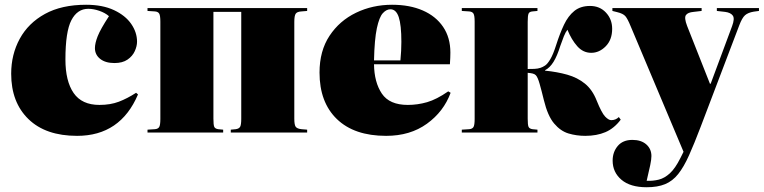

<svg xmlns="http://www.w3.org/2000/svg" viewBox="-20 -557 3210 807"><path d="M304 14Q172 14 99.5 -56.5Q27 -127 27 -247Q27 -328 63 -394Q99 -460 169 -498.5Q239 -537 342 -537Q411 -537 459 -514.5Q507 -492 531.5 -456.5Q556 -421 556 -382Q556 -363 546.5 -342Q537 -321 516 -306.5Q495 -292 461 -292Q423 -292 401 -309.5Q379 -327 379 -355Q379 -375 390.5 -404.5Q402 -434 438 -489Q422 -503 397.5 -511.5Q373 -520 351 -520Q305 -520 280 -472Q255 -424 255 -307Q255 -216 289.5 -166Q324 -116 398 -116Q444 -116 479.5 -129.5Q515 -143 552 -167L560 -160Q486 14 304 14Z M600 0V-12L631 -14Q644 -15 649 -23Q654 -31 654 -57V-466Q654 -492 649 -500Q644 -508 631 -509L600 -511V-523H1271V-511L1247 -509Q1229 -508 1223 -499.5Q1217 -491 1217 -465V-58Q1217 -32 1223 -24Q1229 -16 1247 -14L1271 -12V0H950V-12L971 -14Q985 -16 989.5 -24.5Q994 -33 994 -58V-507H877V-58Q877 -32 880.5 -24Q884 -16 897 -14L918 -12V0Z M1603 14Q1469 14 1396 -56.5Q1323 -127 1323 -252Q1323 -343 1365 -406.5Q1407 -470 1476.5 -503.5Q1546 -537 1628 -537Q1702 -537 1757 -513Q1812 -489 1842.5 -444Q1873 -399 1873 -336Q1873 -326 1872.5 -314Q1872 -302 1871 -287H1552Q1553 -211 1585 -163.5Q1617 -116 1694 -116Q1735 -116 1775 -127.5Q1815 -139 1864 -173L1874 -167Q1845 -88 1774.5 -37Q1704 14 1603 14ZM1552 -303H1663Q1665 -324 1666 -343Q1667 -362 1667 -381Q1667 -452 1656 -485Q1645 -518 1621 -518Q1604 -518 1589 -501.5Q1574 -485 1564 -438.5Q1554 -392 1552 -303Z M2440 14Q2403 14 2369.5 4Q2336 -6 2309 -38Q2282 -70 2266 -136Q2256 -177 2248 -205Q2240 -233 2232 -241Q2227 -246 2218.5 -248Q2210 -250 2198 -251V-58Q2198 -32 2201.5 -24Q2205 -16 2218 -14L2239 -12V0H1921V-12L1952 -14Q1965 -15 1970 -23Q1975 -31 1975 -57V-466Q1975 -492 1970 -500Q1965 -508 1952 -509L1921 -511V-523H2239V-511L2218 -509Q2205 -508 2201.5 -499.5Q2198 -491 2198 -465V-267Q2212 -267 2226 -267.5Q2240 -268 2252 -272Q2261 -275 2271 -281.5Q2281 -288 2293 -308Q2305 -328 2318 -369Q2333 -416 2350.5 -453Q2368 -490 2394 -511Q2420 -532 2460 -532Q2501 -532 2527 -504Q2553 -476 2553 -436Q2553 -390 2526 -362.5Q2499 -335 2465 -335Q2431 -335 2406.5 -362.5Q2382 -390 2365 -432Q2357 -422 2350 -404.5Q2343 -387 2335 -364Q2322 -322 2306.5 -297Q2291 -272 2271 -262V-260Q2322 -255 2364.5 -243Q2407 -231 2438.5 -205.5Q2470 -180 2488 -134Q2509 -82 2523.5 -67Q2538 -52 2549 -52Q2568 -52 2581 -65L2589 -54Q2561 -17 2524.5 -1.5Q2488 14 2440 14Z M2698 230Q2629 230 2592 198.5Q2555 167 2555 118Q2555 82 2576.5 56.5Q2598 31 2638 31Q2675 31 2696.5 50Q2718 69 2718 99Q2718 113 2713 137Q2708 161 2698 203Q2725 204 2749 198Q2773 192 2795.5 171.5Q2818 151 2840 107L2853 81L2631 -446Q2618 -478 2608.5 -489Q2599 -500 2574 -506L2554 -511V-523H2929V-511L2895 -507Q2871 -505 2863 -493.5Q2855 -482 2868 -448L2964 -205H2967L3057 -447Q3069 -479 3060 -491.5Q3051 -504 3028 -507L2993 -511V-523H3170V-511L3148 -508Q3124 -504 3111.5 -493Q3099 -482 3087 -450L2925 -24Q2898 47 2876 96Q2854 145 2830.5 174.5Q2807 204 2775.5 217Q2744 230 2698 230Z"/></svg>

Font: Literata 72pt Black
Style: Regular
Weight: 900
Designer: Latin by Veronika Burian and Jose Scaglione. Greek by Irene Vlachou. Cyrillic by Vera Evstafieva.
Foundry: TypeTogether
Version: Version 3.002